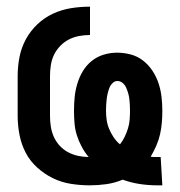

<svg xmlns="http://www.w3.org/2000/svg" viewBox="-20 -548 540 576"><path d="M452 8Q425 8 399 4Q373 0 348 -9Q324 1 299 4.5Q274 8 249 8Q221 8 192.5 3.5Q164 -1 138.5 -13.5Q113 -26 91.5 -45.5Q70 -65 57 -90Q44 -115 38.5 -143.5Q33 -172 33 -200V-320Q33 -349 38.5 -377Q44 -405 57.5 -430Q71 -455 92 -475Q113 -495 139 -507Q165 -519 193 -523.5Q221 -528 250 -528V-443Q234 -443 217.5 -440Q201 -437 186.5 -429.5Q172 -422 160.5 -410Q149 -398 142 -383.5Q135 -369 132.5 -352.5Q130 -336 130 -320V-200Q130 -184 132.5 -168Q135 -152 141.5 -137.5Q148 -123 159 -111Q170 -99 184 -91.5Q198 -84 214 -80.5Q230 -77 246 -77Q234 -91 225 -108Q216 -125 210.5 -142.5Q205 -160 203.5 -179Q202 -198 202 -216Q202 -237 204 -257Q206 -277 212 -297Q218 -317 228.5 -334.5Q239 -352 255 -365Q271 -378 291 -384Q311 -390 331 -390Q352 -390 372.5 -384.5Q393 -379 409.5 -366Q426 -353 437.5 -335.5Q449 -318 455.5 -298.5Q462 -279 464.5 -258Q467 -237 467 -216Q467 -198 465.5 -180Q464 -162 460 -144.5Q456 -127 448.5 -110Q441 -93 432 -78Q437 -77 442.5 -77Q448 -77 453 -77H462L467 8ZM340 -115Q348 -125 354 -137.5Q360 -150 364 -163Q368 -176 369 -189.5Q370 -203 370 -216Q370 -225 369.5 -234Q369 -243 368 -251.5Q367 -260 364.5 -268.5Q362 -277 358.5 -285Q355 -293 348 -299Q341 -305 332 -305Q324 -305 317.5 -298.5Q311 -292 308 -284Q305 -276 303 -267.5Q301 -259 300 -250.5Q299 -242 298.5 -233.5Q298 -225 298 -216Q298 -202 300 -188Q302 -174 307.5 -161Q313 -148 321 -136Q329 -124 340 -115Z"/></svg>

Font: Iosevka Curly Slab Semibold
Style: Regular
Weight: 600
Monospace: yes
Designer: Belleve Invis
Foundry: Belleve Invis
Version: Version 22.1.2; ttfautohint (v1.8.4)